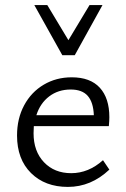

<svg xmlns="http://www.w3.org/2000/svg" viewBox="-20 -726 496 755"><path d="M47 -193Q47 -260 75 -312Q103 -364 152 -393Q201 -422 262 -422Q335 -422 372.5 -381Q410 -340 410 -265Q410 -252 408 -230H113L112 -202Q112 -131 153 -88Q194 -45 260 -45Q328 -45 385 -96L410 -59Q338 9 247 9Q157 9 102 -45.5Q47 -100 47 -193ZM166 -706 249 -568 332 -706H383L274 -509H225L115 -706ZM349 -273Q347 -324 325 -349Q303 -374 258 -374Q209 -374 173.5 -347Q138 -320 123 -273Z"/></svg>

Font: QiushuiShotai Bright
Style: Regular
Weight: 400
Designer: Christian Thalmann (Catharsis Fonts)
Version: Version 1.250;